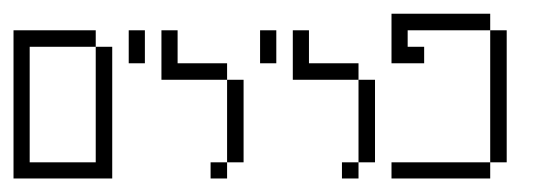

<svg xmlns="http://www.w3.org/2000/svg" viewBox="-20 -264 794 284"><path d="M0 0V-219.2H121.6V-194.8H23.9V-23.9H121.6V-194.8H146V0Z M170.4 -170.4V-219.2H194.3V-170.4Z M291.5 0V-23.9H315.9V0ZM315.9 -23.9V-146H340.3V-23.9ZM218.8 -146V-219.2H242.7V-170.4H315.9V-146Z M364.7 -170.4V-219.2H388.7V-170.4Z M485.8 0V-23.9H510.3V0ZM510.3 -23.9V-146H534.7V-23.9ZM413.1 -146V-219.2H437V-170.4H510.3V-146Z M559.1 0V-23.9H705.1V0ZM705.1 -23.9V-219.2H729.5V-23.9ZM559.1 -170.4V-243.7H705.1V-219.2H583V-194.8H607.4V-170.4Z"/></svg>

Font: FS Mondwest Regular
Style: Regular
Weight: 400
Designer: NZWStudios2024
Foundry: https://fontstruct.com
Version: Version 1.0